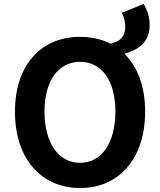

<svg xmlns="http://www.w3.org/2000/svg" viewBox="-20 -941 810 975"><path d="M387 -114C277 -114 206 -216 206 -374C206 -532 277 -627 387 -627C496 -627 566 -532 566 -374C566 -216 496 -114 387 -114ZM387 14C582 14 717 -133 717 -374C717 -503 678 -603 612 -668C696 -692 740 -736 740 -814C740 -857 725 -896 709 -921L599 -876C608 -858 616 -832 616 -805C616 -754 591 -732 541 -719C496 -742 444 -754 387 -754C191 -754 56 -614 56 -374C56 -133 191 14 387 14Z"/></svg>

Font: Source Han Sans KR
Style: Bold
Weight: 700
Designer: Ryoko NISHIZUKA 西塚涼子 (kana, bopomofo & ideographs); Paul D. Hunt (Latin, Greek & Cyrillic); Sandoll Communications 산돌커뮤니
Foundry: Adobe
Version: Version 2.004;hotconv 1.0.118;makeotfexe 2.5.65603